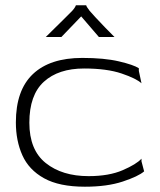

<svg xmlns="http://www.w3.org/2000/svg" viewBox="-20 -696 605 726"><path d="M301 10Q204 10 146.5 -22Q89 -54 64.5 -109Q40 -164 40 -233Q40 -355 104.5 -416Q169 -477 291 -477Q374 -477 429.5 -464Q485 -451 505 -438V-428L515 -381Q496 -399 440 -418Q384 -437 298 -437Q201 -437 146 -387Q91 -337 91 -232Q91 -129 153 -79.5Q215 -30 315 -30Q392 -30 444 -52.5Q496 -75 515 -96V-86L525 -48Q503 -29 444 -9.5Q385 10 301 10ZM153 -556Q168 -571 187 -589.5Q206 -608 224 -626Q242 -644 253 -655Q261 -664 264 -669.5Q267 -675 267 -676H306Q306 -672 319 -655Q325 -648 341 -630.5Q357 -613 376.5 -593Q396 -573 413 -556H354L287 -634L212 -556Z"/></svg>

Font: Red Rose Light
Style: Regular
Weight: 300
Designer: Jaikishan Patel
Version: Version 1.001; ttfautohint (v1.8.3)